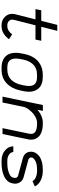

<svg xmlns="http://www.w3.org/2000/svg" viewBox="826 -1562 748 2440"><g transform="rotate(90 1200.0 -342.0)"><path d="M312.5 12.2H300.3Q238.8 12.2 197.5 -26.9Q156.2 -65.9 156.2 -123Q156.2 -142.6 161.1 -162.1L226.1 -418.9H95.7L110.8 -492.2H244.6L296.4 -695.8H372.1L320.3 -492.2H498L482.9 -418.9H301.8L232.4 -146.5Q229.5 -135.3 229.5 -123Q229.5 -95.7 249.8 -78.4Q270 -61 300.3 -61H312.5Q343.3 -61 371.6 -79.1Q399.9 -97.2 416.5 -122.6L478 -82.5Q454.1 -45.9 410.4 -16.8Q366.7 12.2 312.5 12.2Z M957.5 -438.5H929.7Q849.1 -438.5 802 -392.1Q754.9 -345.7 738.3 -266.6L730.5 -227.5Q724.1 -197.3 724.1 -168.9Q724.1 -114.7 751.5 -87.9Q778.8 -61 836.9 -61H861.8Q944.8 -61 993.2 -109.9Q1041.5 -158.7 1058.6 -241.7L1066.9 -281.7Q1072.8 -311.5 1072.8 -335.9Q1072.8 -385.3 1046.4 -411.9Q1020 -438.5 957.5 -438.5ZM1146 -335.9Q1146 -305.2 1138.2 -267.1L1129.9 -227.1Q1107.4 -119.1 1039.8 -53.5Q972.2 12.2 861.8 12.2H836.9Q749.5 12.2 700.2 -35.2Q650.9 -82.5 650.9 -168.9Q650.9 -203.1 659.2 -242.2L667 -281.2Q681.2 -349.1 713.9 -399.9Q746.6 -450.7 802 -481.2Q857.4 -511.7 929.7 -511.7H957.5Q1005.9 -511.7 1043 -498Q1080.1 -484.4 1102.1 -460.2Q1124 -436 1135 -404.8Q1146 -373.5 1146 -335.9Z M1679.2 -338.9Q1681.6 -349.6 1681.6 -363.3Q1681.6 -439 1551.3 -439H1539.1Q1505.9 -439 1470 -420.4Q1434.1 -401.9 1407.5 -375.2Q1380.9 -348.6 1362.3 -321Q1343.8 -293.5 1339.8 -274.4L1282.7 0H1208L1314.9 -512.7H1389.2L1375 -444.3Q1456.5 -512.2 1539.1 -512.2H1551.3Q1599.6 -512.2 1637 -502.2Q1674.3 -492.2 1696 -477.1Q1717.8 -461.9 1731.7 -441.2Q1745.6 -420.4 1750.2 -401.9Q1754.9 -383.3 1754.9 -363.3Q1754.9 -343.8 1750.5 -324.2L1683.1 0H1608.4Z M1907.7 -365.2Q1907.7 -392.1 1921.1 -417.2Q1934.6 -442.4 1961.2 -464.1Q1987.8 -485.8 2033.9 -499Q2080.1 -512.2 2139.2 -512.2H2151.4Q2218.8 -512.2 2273.7 -484.4Q2328.6 -456.5 2348.6 -410.2L2281.2 -380.9Q2270 -407.2 2232.7 -423.1Q2195.3 -439 2151.4 -439H2139.2Q2063 -439 2022 -415.5Q1981 -392.1 1981 -366.2Q1981 -336.9 2009.8 -328.6L2231.9 -268.1Q2271 -257.8 2292.7 -226.6Q2314.5 -195.3 2314.5 -160.2Q2314.5 -150.9 2312.5 -139.6L2307.6 -117.2Q2301.3 -87.9 2281 -64.7Q2260.7 -41.5 2234.4 -27.3Q2208 -13.2 2175.5 -3.9Q2143.1 5.4 2114 8.8Q2085 12.2 2057.6 12.2H2023.4Q1941.9 12.2 1890.6 -32.5Q1839.4 -77.1 1839.4 -137.2H1912.6Q1912.6 -106 1944.3 -83.5Q1976.1 -61 2023.4 -61H2057.6Q2100.1 -61 2139.4 -69.8Q2178.7 -78.6 2205.6 -95Q2232.4 -111.3 2236.3 -131.8L2239.3 -146Q2241.2 -151.9 2241.2 -160.2Q2241.2 -189.5 2212.4 -197.8L1990.2 -258.3Q1949.2 -269.5 1928.5 -297.1Q1907.7 -324.7 1907.7 -365.2Z"/></g></svg>

Font: Anka/Coder
Style: Italic
Weight: 400
Italic angle: -12°
Monospace: yes
Version: Version 001.100